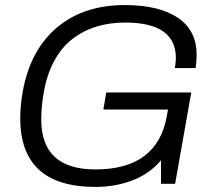

<svg xmlns="http://www.w3.org/2000/svg" viewBox="-20 -718 837 750"><path d="M353 12.2Q59.1 12.2 59.1 -255.9Q59.1 -306.6 68.8 -359.9Q97.7 -521.5 201.7 -609.9Q305.7 -698.2 467.8 -698.2Q600.6 -698.2 674.3 -648.9Q748 -599.6 748 -503.9Q748 -477.5 744.1 -452.1H663.1Q667 -476.6 667 -491.2Q667 -629.9 469.2 -629.9Q408.2 -629.9 356.4 -614Q304.7 -598.1 262.7 -565.7Q220.7 -533.2 191.9 -480.2Q163.1 -427.2 150.9 -356.9Q141.1 -300.3 141.1 -251Q141.1 -56.2 353 -56.2Q594.7 -56.2 631.8 -265.1L636.2 -290H383.8L395 -356.9H727.1L664.1 0H608.9V-91.8Q564 -38.6 496.8 -13.2Q429.7 12.2 353 12.2Z"/></svg>

Font: Archivo Light
Style: Italic
Weight: 300
Italic angle: -10°
Designer: Hector Gatti
Foundry: Omnibus-Type
Version: Version 2.001